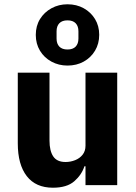

<svg xmlns="http://www.w3.org/2000/svg" viewBox="-20 -864 636 896"><path d="M379 0V-88H374Q361 -48 326.5 -18Q292 12 227 12Q147 12 105 -42Q63 -96 63 -195V-525H211V-208Q211 -160 228.5 -134Q246 -108 286 -108Q309 -108 330.5 -116.5Q352 -125 365.5 -142Q379 -159 379 -184V-525H527V0ZM295 -558Q254 -558 220 -576.5Q186 -595 166.5 -627.4Q147 -659.8 147 -701Q147 -743 166.7 -775Q186.5 -807 220.2 -825.5Q254 -844 295 -844Q337.3 -844 370.7 -825.5Q404 -807 423.5 -775Q443 -743 443 -701.5Q443 -660 423.5 -627.5Q404 -595 370.7 -576.5Q337.3 -558 295 -558ZM295 -633Q320 -633 333 -646.4Q346 -659.9 346 -684V-718Q346 -742.1 333 -755.6Q320 -769 295 -769Q270 -769 257 -755.6Q244 -742.1 244 -718V-684Q244 -659.9 257 -646.4Q270 -633 295 -633Z"/></svg>

Font: IBM Plex Sans
Style: Regular
Weight: 400
Designer: Mike Abbink, Paul van der Laan, Pieter van Rosmalen
Foundry: Bold Monday
Version: Version 3.201